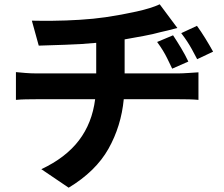

<svg xmlns="http://www.w3.org/2000/svg" viewBox="-20 -802 1040 892"><path d="M784 -638Q802 -611 821.5 -578.5Q841 -546 855 -516L780 -483Q767 -510 757.5 -529.5Q748 -549 737 -567Q726 -585 710 -607ZM895 -682Q914 -656 934 -623.5Q954 -591 970 -562L896 -527Q882 -554 871.5 -573Q861 -592 849.5 -609.5Q838 -627 822 -648ZM128 -706Q167 -705 226 -705.5Q285 -706 350 -710Q415 -714 470 -722Q545 -733 614.5 -748.5Q684 -764 722 -782L804 -672Q779 -665 759.5 -660.5Q740 -656 727 -653Q691 -643 647.5 -635Q604 -627 559 -619V-461H811Q827 -461 856 -463Q885 -465 902 -466V-338Q882 -340 858 -340.5Q834 -341 814 -341H555Q543 -216 484 -111Q425 -6 299 70L172 -16Q285 -69 346.5 -149.5Q408 -230 422 -341H147Q125 -341 99.5 -340.5Q74 -340 54 -338V-467Q74 -465 98.5 -463Q123 -461 146 -461H427V-603Q355 -596 282.5 -594Q210 -592 160 -590Z"/></svg>

Font: Chiron Sans HK TT
Style: Bold
Weight: 700
Designer: Ryoko NISHIZUKA 西塚涼子 (kana, bopomofo & ideographs); Paul D. Hunt (Latin, Greek & Cyrillic); Sandoll Communications 산돌커뮤니
Foundry: Adobe
Version: Version 2.022;hotconv 1.0.109;makeotfexe 2.5.65596